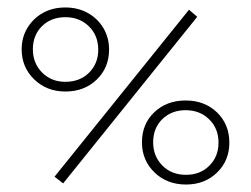

<svg xmlns="http://www.w3.org/2000/svg" viewBox="-20 -488 672 514"><path d="M149 3 126 -15 486 -462 508 -443ZM155 -243Q105 -243 71.5 -275.5Q38 -308 38 -356Q38 -388 53.5 -413.5Q69 -439 95 -453.5Q121 -468 155 -468Q189 -468 215.5 -453Q242 -438 257 -412.5Q272 -387 272 -355Q272 -307 239 -275Q206 -243 155 -243ZM155 -269Q194 -269 218.5 -293.5Q243 -318 243 -355Q243 -393 218 -417.5Q193 -442 155 -442Q117 -442 92.5 -418Q68 -394 68 -356Q68 -319 92.5 -294Q117 -269 155 -269ZM478 6Q427 6 393.5 -26.5Q360 -59 360 -107Q360 -156 393 -187.5Q426 -219 477 -219Q528 -219 561 -187Q594 -155 594 -106Q594 -58 561 -26Q528 6 478 6ZM478 -20Q516 -20 540.5 -44.5Q565 -69 565 -106Q565 -144 540 -168.5Q515 -193 477 -193Q439 -193 414.5 -169Q390 -145 390 -107Q390 -70 414.5 -45Q439 -20 478 -20Z"/></svg>

Font: Ysabeau SC ExtraLight
Style: Regular
Weight: 250
Designer: Christian Thalmann (Catharsis Fonts)
Version: Version 2.001;gftools[0.9.30]; featfreeze: smcp